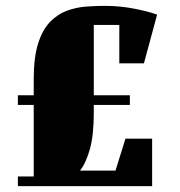

<svg xmlns="http://www.w3.org/2000/svg" viewBox="-20 -635 615 655"><path d="M499 0H41V-33H95V-277H41V-310H95V-364Q95 -439 110 -486.5Q125 -534 151 -560.5Q177 -587 208.5 -598.5Q240 -610 273.5 -612.5Q307 -615 338 -615Q388 -615 437.5 -605.5Q487 -596 516 -585L471 -419H387V-550H300V-310H423V-277H300V-251Q300 -175 287 -127.5Q274 -80 253 -53H374L408 -162H499Z"/></svg>

Font: Unlock
Style: Regular
Weight: 400
Designer: Eduardo Rodriguez Tunni
Foundry: Eduardo Rodriguez Tunni
Version: Version 1.003; ttfautohint (v1.8.4.7-5d5b);gftools[0.9.23]